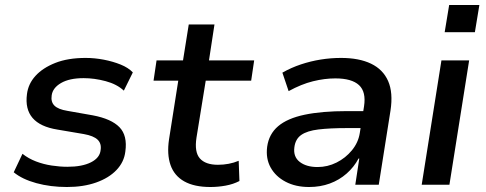

<svg xmlns="http://www.w3.org/2000/svg" viewBox="-20 -740 1947 769"><path d="M248 9Q182 9 125.5 -6.5Q69 -22 35 -50L70 -124Q94 -105 124 -93.5Q154 -82 187 -77Q220 -72 250 -72Q309 -72 344.5 -90Q380 -108 383 -139Q387 -165 371 -180.5Q355 -196 316 -203L210 -221Q141 -232 110.5 -267.5Q80 -303 88 -363Q93 -404 122 -436Q151 -468 201.5 -488Q252 -508 323 -508Q359 -508 395.5 -501Q432 -494 463 -481.5Q494 -469 512 -450L476 -377Q448 -403 403 -415Q358 -427 315 -427Q258 -427 224.5 -407.5Q191 -388 187 -358Q183 -332 198 -317Q213 -302 250 -296L352 -278Q426 -264 458.5 -230.5Q491 -197 482 -133Q477 -91 446.5 -59Q416 -27 365 -9Q314 9 248 9Z M823 9Q758 9 718 -13.5Q678 -36 663 -79Q648 -122 657 -182L694 -417H595L607 -498H713L736 -642H839L817 -498H998L986 -417H804L767 -189Q758 -131 780.5 -105.5Q803 -80 853 -80Q875 -80 896 -84Q917 -88 936 -96L939 -15Q914 -2 883.5 3.5Q853 9 823 9Z M1218 9Q1164 9 1124 -12Q1084 -33 1064 -69Q1044 -105 1050 -152Q1057 -203 1094 -234.5Q1131 -266 1200 -280.5Q1269 -295 1370 -295H1451L1441 -227H1369Q1301 -227 1255.5 -221.5Q1210 -216 1186.5 -199.5Q1163 -183 1159 -150Q1154 -112 1180.5 -91.5Q1207 -71 1252 -71Q1292 -71 1328 -89Q1364 -107 1389.5 -138Q1415 -169 1421 -207L1438 -314Q1447 -372 1418 -399Q1389 -426 1323 -426Q1280 -426 1233.5 -414.5Q1187 -403 1136 -375L1111 -449Q1146 -469 1185 -482Q1224 -495 1264.5 -501.5Q1305 -508 1346 -508Q1418 -508 1466 -485Q1514 -462 1534.5 -415.5Q1555 -369 1544 -297L1497 0H1403L1419 -105H1416Q1398 -71 1368.5 -45Q1339 -19 1301 -5Q1263 9 1218 9Z M1761 -611 1779 -720H1900L1882 -611ZM1669 0 1748 -498H1859L1780 0Z"/></svg>

Font: Nunito Sans 7pt SemiBold
Style: Italic
Weight: 600
Italic angle: -9°
Designer: Vernon Adams
Foundry: Vernon Adams
Version: Version 3.101;gftools[0.9.27]